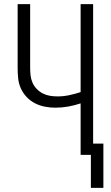

<svg xmlns="http://www.w3.org/2000/svg" viewBox="-20 -755 540 936"><path d="M423 161V0H373V-251Q343 -241 312 -235.5Q281 -230 249 -230Q224 -230 198.5 -235Q173 -240 150.5 -251.5Q128 -263 110 -282Q92 -301 81.5 -324.5Q71 -348 68.5 -373.5Q66 -399 66 -425V-735H127V-425Q127 -406 129 -387.5Q131 -369 138.5 -352Q146 -335 159 -321.5Q172 -308 188.5 -299.5Q205 -291 223.5 -288Q242 -285 261 -285Q289 -285 317.5 -291Q346 -297 373 -306V-735H434V-55H484V161Z"/></svg>

Font: Iosevka Custom Light
Style: Regular
Weight: 300
Monospace: yes
Designer: Belleve Invis
Foundry: Belleve Invis
Version: Version 27.3.5